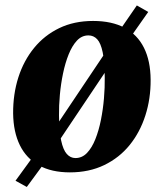

<svg xmlns="http://www.w3.org/2000/svg" viewBox="-20 -636 617 724"><path d="M81 69 38.5 45.5 108 -50 158.5 -111.5 405.5 -480 435 -527 496 -615.5 539 -591 476.5 -502 429.5 -443 182 -74 149 -23.5ZM331 -557Q402 -557 450 -531.2Q498 -505.5 522.8 -456Q547.5 -406.5 548 -335.5Q548.5 -264 528.2 -200.8Q508 -137.5 469 -89.2Q430 -41 373 -13.5Q316 14 243.5 14Q174.5 14 127 -12.2Q79.5 -38.5 55 -88.2Q30.5 -138 29.5 -208Q29 -281 49.2 -344.2Q69.5 -407.5 108.5 -455.2Q147.5 -503 203.5 -530Q259.5 -557 331 -557ZM313.5 -502.5Q288.5 -502.5 270.2 -483Q252 -463.5 239 -431.2Q226 -399 217.8 -359.5Q209.5 -320 205.8 -278.8Q202 -237.5 202.5 -201Q203 -142 210.5 -106.5Q218 -71 231.8 -55.5Q245.5 -40 264.5 -40Q289.5 -40 308 -59.2Q326.5 -78.5 339.5 -111Q352.5 -143.5 360.5 -183.5Q368.5 -223.5 372 -264.8Q375.5 -306 375 -343.5Q374.5 -404 367.2 -438.8Q360 -473.5 346.5 -488Q333 -502.5 313.5 -502.5Z"/></svg>

Font: Merriweather 48pt Black
Style: Italic
Weight: 900
Italic angle: -7.8°
Version: Version 2.101